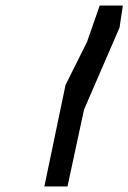

<svg xmlns="http://www.w3.org/2000/svg" viewBox="-20 -822 466 697"><path d="M218 -514 141 -145H225L285 -424L414 -722L426 -802H342L296 -670Z"/></svg>

Font: bitstorm
Style: suextobl
Weight: 400
Version: Version 0.2